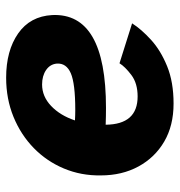

<svg xmlns="http://www.w3.org/2000/svg" viewBox="0 -575 585 625"><g transform="rotate(-90 292.5 -262.5)"><path d="M268 10Q196 10 144 -20.5Q92 -51 63 -104.5Q34 -158 34 -227Q33 -291 56.5 -347Q80 -403 123 -445Q166 -487 224.5 -511Q283 -535 352 -535Q440 -535 496 -496Q552 -457 556 -385Q564 -210 254 -210Q227 -210 199 -211Q200 -107 291 -107Q334 -107 361 -127.5Q388 -148 399 -166L529 -125Q510 -95 475.5 -63.5Q441 -32 389.5 -11Q338 10 268 10ZM330 -418Q291 -418 260 -388.5Q229 -359 213 -311Q230 -310 247 -310Q333 -310 366.5 -324.5Q400 -339 398 -370Q396 -392 377 -405Q358 -418 330 -418Z"/></g></svg>

Font: Raleway ExtraBold
Style: Italic
Weight: 800
Italic angle: -12°
Designer: Matt McInerney, Pablo Impallari, Rodrigo Fuenzalida
Foundry: Matt McInerney, Pablo Impallari, Rodrigo Fuenzalida
Version: Version 4.026